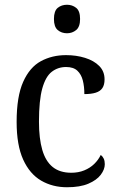

<svg xmlns="http://www.w3.org/2000/svg" viewBox="-20 -778 497 808"><path d="M262 10Q201 10 153 -18Q105 -46 77.5 -106.5Q50 -167 50 -265Q50 -372 77.5 -433.5Q105 -495 152 -520.5Q199 -546 258 -546Q301 -546 338 -534.5Q375 -523 397.5 -500.5Q420 -478 420 -444Q420 -421 411 -407.5Q402 -394 383 -388Q364 -382 335 -382Q335 -414 328.5 -439.5Q322 -465 305.5 -480.5Q289 -496 258 -496Q224 -496 198 -476Q172 -456 158 -406Q144 -356 144 -266Q144 -195 158 -147Q172 -99 202 -75Q232 -51 280 -51Q310 -51 334.5 -61Q359 -71 376.5 -88Q394 -105 404 -126Q412 -120 416.5 -110.5Q421 -101 421 -87Q421 -65 404 -42.5Q387 -20 352 -5Q317 10 262 10ZM262 -638Q239 -638 223 -651.5Q207 -665 207 -698Q207 -732 223 -745Q239 -758 262 -758Q284 -758 300.5 -745Q317 -732 317 -698Q317 -665 300.5 -651.5Q284 -638 262 -638Z"/></svg>

Font: Noto Serif SemiCondensed
Style: Regular
Weight: 400
Width: 4
Designer: Monotype Design Team
Foundry: Monotype Imaging Inc.
Version: Version 2.013